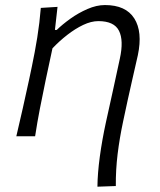

<svg xmlns="http://www.w3.org/2000/svg" viewBox="-20 -526 618 741"><path d="M356 194.5Q356.5 143.5 365.2 78.8Q374 14 389 -55Q402 -115 416 -177.2Q430 -239.5 442.5 -299.5Q458 -370 439.2 -407.2Q420.5 -444.5 359.5 -444.5Q332 -444.5 301 -429.8Q270 -415 239.2 -391Q208.5 -367 182.5 -339.5L156.5 -218Q144 -158 134 -106.8Q124 -55.5 115.5 0H43Q56 -56 67.8 -107.5Q79.5 -159 92.5 -219.5L103 -269.5Q114.5 -324 123.8 -381.2Q133 -438.5 137.5 -495.5L202 -499.5L192 -410.5H199Q220.5 -431.5 251.5 -453.8Q282.5 -476 317.5 -491.2Q352.5 -506.5 385 -506.5Q465.5 -506.5 498.2 -455Q531 -403.5 512 -313Q500.5 -260.5 490.2 -217.2Q480 -174 473 -140.5L455 -56.5Q441.5 7 434 68Q426.5 129 427 192Z"/></svg>

Font: Commissioner Flair Light
Style: Italic
Weight: 300
Italic angle: -12°
Designer: Kostas Bartsokas
Foundry: Kostas Bartsokas
Version: Version 1.000; ttfautohint (v1.8.3)